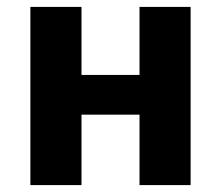

<svg xmlns="http://www.w3.org/2000/svg" viewBox="-20 -536 640 556"><path d="M68 -516H216V-319H384V-516H532V0H384V-204H216V0H68Z"/></svg>

Font: iA Writer Quattro V
Style: Regular
Weight: 400
Designer: Mike Abbink, Paul van der Laan, Pieter van Rosmalen, Oliver Reichenstein
Foundry: Information Architects Inc.
Version: Version 2.000